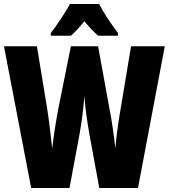

<svg xmlns="http://www.w3.org/2000/svg" viewBox="-20 -947 850 967"><path d="M479 -927H332C315 -892 263 -815 236 -781V-767H337C354 -781 377 -806 405 -840C432 -807 455 -783 475 -767H574V-781C534 -834 502 -883 479 -927ZM810 -714H640L588 -402C576 -334 565 -254 561 -199C554 -263 542 -349 531 -401L474 -714H337L274 -401C265 -356 251 -271 243 -199C236 -267 225 -354 217 -403L166 -714H0L137 0H330L380 -268C391 -327 401 -408 405 -462C410 -396 420 -328 431 -267L480 0H675Z"/></svg>

Font: Noto Sans Devanagari ExtraCondensed Black
Style: Regular
Weight: 900
Width: 2
Designer: Jelle Bosma - Monotype Design Team
Foundry: Monotype Imaging Inc.
Version: Version 2.004